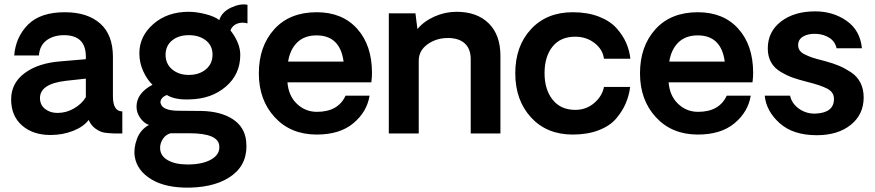

<svg xmlns="http://www.w3.org/2000/svg" viewBox="-20 -611 4005 879"><path d="M211 7Q131 7 81 -36.5Q31 -80 31 -156Q31 -230 92.5 -276Q154 -322 256 -330L373 -340V-352Q373 -450 273 -450Q226 -450 194 -427Q162 -404 158 -357H45Q52 -442 108.5 -498.5Q165 -555 277 -555Q380 -555 438.5 -503.5Q497 -452 497 -350V-170Q497 -101 540 -101V0Q537 0 530 0Q523 0 516 0Q509 0 503 0Q474 -1 456.5 -4Q439 -7 418 -21.5Q397 -36 386 -62Q363 -31 315 -12Q267 7 211 7ZM243 -94Q284 -94 319.5 -115Q355 -136 373 -166V-251L281 -241Q163 -227 163 -162Q163 -131 186 -112.5Q209 -94 243 -94Z M849 248Q739 250 673 210Q607 170 597 106Q591 68 607 25Q623 -18 662 -39Q639 -47 622 -71Q605 -95 605 -123Q605 -184 678 -223Q653 -247 635.5 -285.5Q618 -324 618 -367Q618 -445 682 -501Q746 -557 844 -557Q879 -557 920.5 -546.5Q962 -536 984 -519Q995 -556 1037.5 -576Q1080 -596 1113 -589V-504Q1089 -511 1066.5 -503Q1044 -495 1035 -472Q1080 -414 1080 -360Q1080 -271 1014 -214.5Q948 -158 849 -156Q781 -153 744 -176Q727 -170 719.5 -158.5Q712 -147 716 -136Q726 -105 794 -104L903 -103Q991 -101 1045.5 -65.5Q1100 -30 1107 35Q1117 134 1046 189.5Q975 245 849 248ZM953 -361Q953 -402 922.5 -426Q892 -450 844 -450Q797 -450 767.5 -425.5Q738 -401 738 -360Q738 -319 768 -293.5Q798 -268 844 -268Q892 -268 922.5 -293.5Q953 -319 953 -361ZM984 58Q981 -1 846 -1H761Q739 5 726 24.5Q713 44 713 66Q713 102 747.5 122Q782 142 839 142Q907 142 947 119Q987 96 984 58Z M1683 -277Q1683 -258 1680 -234H1296Q1301 -172 1339.5 -135.5Q1378 -99 1431 -99Q1528 -99 1562 -173H1672Q1660 -99 1598 -47Q1536 5 1430 5Q1311 5 1238 -74Q1165 -153 1165 -275Q1165 -399 1235.5 -477Q1306 -555 1430 -555Q1547 -555 1615 -479.5Q1683 -404 1683 -277ZM1429 -449Q1374 -449 1341 -417Q1308 -385 1299 -329H1553Q1537 -449 1429 -449Z M2070 -557Q2164 -557 2217.5 -504Q2271 -451 2271 -356V0H2135V-340Q2135 -387 2108 -412Q2081 -437 2031 -437Q1977 -437 1937 -408Q1897 -379 1897 -333V0H1760V-550H1882L1891 -478Q1921 -514 1969.5 -535.5Q2018 -557 2070 -557Z M2602 5Q2483 5 2411 -73.5Q2339 -152 2339 -276Q2339 -400 2411 -477.5Q2483 -555 2602 -555Q2670 -555 2721.5 -535Q2773 -515 2802.5 -482Q2832 -449 2847 -414Q2862 -379 2866 -342H2745Q2740 -384 2702.5 -413.5Q2665 -443 2613 -443Q2546 -443 2509.5 -397.5Q2473 -352 2473 -276Q2473 -201 2510 -154.5Q2547 -108 2614 -108Q2664 -108 2700.5 -139.5Q2737 -171 2745 -213H2865Q2860 -174 2845 -138.5Q2830 -103 2801.5 -69Q2773 -35 2721.5 -15Q2670 5 2602 5Z M3428 -277Q3428 -258 3425 -234H3041Q3046 -172 3084.5 -135.5Q3123 -99 3176 -99Q3273 -99 3307 -173H3417Q3405 -99 3343 -47Q3281 5 3175 5Q3056 5 2983 -74Q2910 -153 2910 -275Q2910 -399 2980.5 -477Q3051 -555 3175 -555Q3292 -555 3360 -479.5Q3428 -404 3428 -277ZM3174 -449Q3119 -449 3086 -417Q3053 -385 3044 -329H3298Q3282 -449 3174 -449Z M3719 8Q3611 8 3549.5 -47Q3488 -102 3481 -173H3597Q3605 -136 3639 -112.5Q3673 -89 3715 -91Q3798 -95 3798 -158Q3798 -189 3767.5 -205Q3737 -221 3676 -236Q3637 -246 3611 -255Q3585 -264 3555 -281.5Q3525 -299 3510 -326Q3495 -353 3495 -389Q3495 -466 3555.5 -512.5Q3616 -559 3712 -559Q3794 -559 3856 -515.5Q3918 -472 3926 -390H3810Q3803 -421 3777.5 -437.5Q3752 -454 3718 -456Q3682 -458 3658 -444.5Q3634 -431 3634 -405Q3634 -390 3641.5 -379.5Q3649 -369 3667 -360.5Q3685 -352 3700 -347Q3715 -342 3743 -335Q3753 -332 3758 -331Q3795 -321 3821 -310Q3847 -299 3875.5 -280.5Q3904 -262 3919 -232.5Q3934 -203 3934 -165Q3934 -87 3875 -39.5Q3816 8 3719 8Z"/></svg>

Font: Oakes Grotesk
Style: Bold
Weight: 600
Designer: Samuel Oakes
Foundry: Samuel Oakes
Version: Version 1.000;PS 001.000;hotconv 1.0.88;makeotf.lib2.5.64775